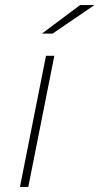

<svg xmlns="http://www.w3.org/2000/svg" viewBox="-20 -740 394 760"><path d="M162 -519H195L92 0H59ZM297 -720H354L188 -607H146Z"/></svg>

Font: Montserrat Alternates ExLight
Style: Italic
Weight: 275
Italic angle: -11.3°
Designer: Julieta Ulanovsky
Foundry: Julieta Ulanovsky
Version: Version 7.200